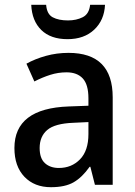

<svg xmlns="http://www.w3.org/2000/svg" viewBox="-20 -769 562 799"><path d="M265 -549Q449 -549 449 -364V0H375L356 -75H353Q322 -31 286.5 -10.5Q251 10 192 10Q123 10 81.5 -33.5Q40 -77 40 -153Q40 -318 266 -326L348 -329V-360Q348 -417 324.5 -442.5Q301 -468 257 -468Q222 -468 189 -457.5Q156 -447 123 -430L90 -504Q126 -524 171 -536.5Q216 -549 265 -549ZM285 -258Q208 -255 176.5 -228Q145 -201 145 -153Q145 -110 167 -90Q189 -70 225 -70Q278 -70 313 -106Q348 -142 348 -211V-261ZM417 -749Q414 -685 372 -645.5Q330 -606 261 -606Q191 -606 152 -644Q113 -682 110 -749H172Q175 -710 199.5 -697Q224 -684 263 -684Q298 -684 324.5 -697.5Q351 -711 355 -749Z"/></svg>

Font: Noto Sans Gurmukhi UI SemiCondensed Medium
Style: Regular
Weight: 500
Width: 4
Designer: Jelle Bosma - Monotype Design Team
Foundry: Monotype Imaging Inc.
Version: Version 2.004; ttfautohint (v1.8.4.7-5d5b)